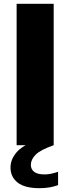

<svg xmlns="http://www.w3.org/2000/svg" viewBox="-20 -760 368 1005"><path d="M67 0V-740H261V0ZM186.5 225Q109.5 225 72.2 195.5Q35 166 35 117Q35 70 73.2 30.2Q111.5 -9.5 212.5 -37L261 0Q191.5 24.5 166.5 49.8Q141.5 75 141.5 103Q141.5 126 158.8 139.5Q176 153 214 153Q228 153 245.2 149.8Q262.5 146.5 284 139V209Q263 216.5 239.5 220.8Q216 225 186.5 225Z"/></svg>

Font: Encode Sans Semi Expanded ExtraBold
Style: Regular
Weight: 800
Width: 6
Designer: Multiple Designers
Foundry: Impallari Type
Version: Version 3.000; ttfautohint (v1.8.3) -l 8 -r 50 -G 200 -x 14 